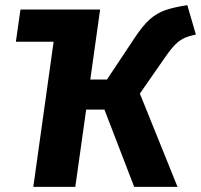

<svg xmlns="http://www.w3.org/2000/svg" viewBox="-20 -731 786 751"><path d="M60 -693.6H371L261 -567.7H42.1ZM712.7 -710.8 746.2 -595.5Q721.9 -591.1 703.1 -583.1Q684.3 -575 666.9 -558.1Q649.6 -541.2 627.4 -509.2L527.1 -364.9L674.4 0H504.9L388.5 -302.2H317L274.6 0H110.3L207.3 -693.6H371.6L333.2 -419.9H398.4L507 -583.3Q538 -630.3 565.3 -654.8Q592.5 -679.3 626.5 -691.2Q660.4 -703 712.7 -710.8Z"/></svg>

Font: Fira Sans Variable
Style: Italic
Weight: 397
Italic angle: -8°
Designer: Carrois Corporate & Edenspiekermann AG
Foundry: Carrois Corporate GbR & Edenspiekermann AG
Version: Version 4.202